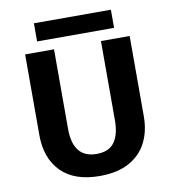

<svg xmlns="http://www.w3.org/2000/svg" viewBox="-92 -934 921 1023"><g transform="rotate(-10 368.0 -422.0)"><path d="M650.9 -697.3V-262.7Q650.9 -182.1 619.4 -120.8Q587.9 -59.6 524.7 -24.9Q461.4 9.8 365.7 9.8Q229 9.8 157.2 -62.5Q85.4 -134.8 85.4 -261.2V-697.3H241.7V-267.6Q241.7 -108.9 369.1 -108.9Q436 -108.9 465.8 -150.4Q495.6 -191.9 495.6 -268.6V-697.3ZM160.2 -852.5H576.7V-754.4H160.2Z"/></g></svg>

Font: Lunasima
Style: Bold
Weight: 700
Designer: The DocRepair Project, Monotype Design Team
Foundry: Google
Version: Version 2.009